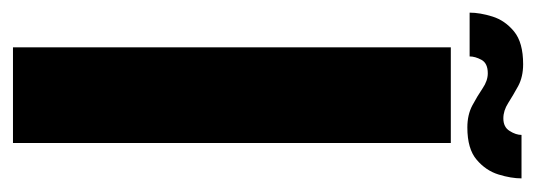

<svg xmlns="http://www.w3.org/2000/svg" viewBox="-311 -541 826 296"><g transform="rotate(90 102.0 -393.0)"><path d="M27 0V-675H174.5V0ZM150.5 -700.5Q131 -700.5 116.5 -708.2Q102 -716 90.2 -724Q78.5 -732 67 -732Q51.5 -732 46.2 -722.2Q41 -712.5 41 -704H-26.5Q-26.5 -720 -20.5 -739.2Q-14.5 -758.5 2.5 -772.5Q19.5 -786.5 53 -786.5Q72.5 -786.5 86.8 -778.8Q101 -771 112.8 -763.5Q124.5 -756 136.5 -756Q150 -756 156 -765.8Q162 -775.5 162 -784H229Q229 -768 223 -748.5Q217 -729 200.2 -714.8Q183.5 -700.5 150.5 -700.5Z"/></g></svg>

Font: Anybody Condensed Regular
Style: Bold
Weight: 700
Width: 3
Designer: Tyler Finck
Foundry: Etcetera Type Company
Version: Version 1.010; ttfautohint (v1.8.3) -l 8 -r 50 -G 200 -x 14 